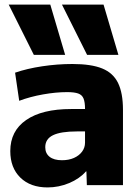

<svg xmlns="http://www.w3.org/2000/svg" viewBox="-20 -810 608 840"><path d="M128 -570 18 -790H200L265 -570ZM361 -570 251 -790H433L498 -570ZM188 10Q113 10 69 -33Q25 -76 25 -149Q25 -237 94.5 -285Q164 -333 291 -333H352Q352 -363 345.5 -379Q339 -395 322 -401Q305 -407 274 -407Q225 -407 168.5 -397Q112 -387 64 -369L46 -492Q98 -510 164.5 -520Q231 -530 297 -530Q379 -530 427 -510.5Q475 -491 496.5 -447Q518 -403 518 -329V0H360L358 -60H356Q328 -28 282.5 -9Q237 10 188 10ZM251 -109Q281 -109 303.5 -119Q326 -129 339 -146.5Q352 -164 352 -186V-235H316Q246 -235 212 -218.5Q178 -202 178 -166Q178 -139 197 -124Q216 -109 251 -109Z"/></svg>

Font: M PLUS 1 ExtraBold
Style: Regular
Weight: 800
Designer: Coji Morishita
Foundry: UNDERFOREST DESIGN
Version: Version 1.001